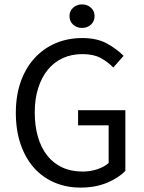

<svg xmlns="http://www.w3.org/2000/svg" viewBox="-20 -841 657 873"><path d="M52 -328Q52 -407 74.5 -470Q97 -533 137.5 -577Q178 -621 233 -644.5Q288 -668 354 -668Q422 -668 467.5 -642.5Q513 -617 542 -587L495 -534Q470 -560 437.5 -577.5Q405 -595 355 -595Q305 -595 265 -576.5Q225 -558 197 -523.5Q169 -489 153.5 -440Q138 -391 138 -330Q138 -268 152.5 -218.5Q167 -169 194.5 -134Q222 -99 262.5 -80Q303 -61 356 -61Q391 -61 422.5 -71.5Q454 -82 474 -100V-271H335V-340H550V-64Q518 -31 465.5 -9.5Q413 12 347 12Q282 12 228 -11Q174 -34 135 -77.5Q96 -121 74 -184.5Q52 -248 52 -328ZM353 -714Q329 -714 312.5 -729Q296 -744 296 -768Q296 -791 312.5 -806Q329 -821 353 -821Q377 -821 393.5 -806Q410 -791 410 -768Q410 -744 393.5 -729Q377 -714 353 -714Z"/></svg>

Font: Myanmar Sanpya
Style: Regular
Weight: 400
Designer: Danh Hong
Foundry: Google Inc.
Version: Version 2.00 November 22, 2015